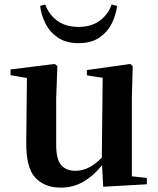

<svg xmlns="http://www.w3.org/2000/svg" viewBox="-20 -835 718 871"><path d="M162.1 -808.1 185.1 -814.9Q202.1 -768.6 240 -740.7Q277.8 -712.9 336.9 -712.9Q394.5 -712.9 432.9 -741.5Q471.2 -770 486.8 -814.9L511.2 -808.1Q506.3 -767.6 487.1 -728.8Q467.8 -689.9 430.9 -664.6Q394 -639.2 336.9 -639.2Q279.3 -639.2 242.4 -664.6Q205.6 -689.9 186 -728.8Q166.5 -767.6 162.1 -808.1ZM448.2 12.2 442.9 -85.9Q407.2 -40 360.6 -12Q314 16.1 255.9 16.1Q181.6 16.1 139.9 -29.3Q98.1 -74.7 99.1 -188L102.1 -481L27.8 -494.1V-520L228 -544.9L240.2 -535.2L234.9 -389.2V-178.2Q234.9 -111.3 257.8 -85.7Q280.8 -60.1 321.8 -60.1Q355 -60.1 385.3 -76.2Q415.5 -92.3 441.9 -120.1L445.8 -481.9L374 -493.2V-517.1L570.8 -544.9L582 -535.2L578.1 -389.2V-35.2L646 -27.8V1Z"/></svg>

Font: Source Han Serif TW
Style: Bold
Weight: 700
Designer: Ryoko NISHIZUKA Ë•øÂ°öÊ∂ºÂ≠ê (kana & ideographs); Frank Grie√ühammer (Latin, Greek & Cyrillic); Wenlong ZHANG Âº†ÊñáÈæô 
Foundry: Adobe
Version: Version 2.003;hotconv 1.1.1;makeotfexe 2.6.0